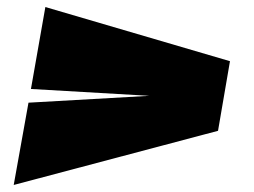

<svg xmlns="http://www.w3.org/2000/svg" viewBox="-20 -516 722 546"><path d="M19 10 61 -224 404.5 -243.5 68 -263 109 -496 634 -342 600 -144Z"/></svg>

Font: Anybody UltraExpanded Black
Style: Italic
Weight: 900
Width: 9
Italic angle: -10°
Designer: Tyler Finck
Foundry: Etcetera Type Company
Version: Version 1.010; ttfautohint (v1.8.3) -l 8 -r 50 -G 200 -x 14 